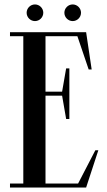

<svg xmlns="http://www.w3.org/2000/svg" viewBox="-20 -845 483 865"><path d="M137.5 -750C158 -750 175 -767 175 -787.5C175 -808 158 -825 137.5 -825C117 -825 100 -808 100 -787.5C100 -767 117 -750 137.5 -750ZM307.5 -750C328 -750 345 -767 345 -787.5C345 -808 328 -825 307.5 -825C287 -825 270 -808 270 -787.5C270 -767 287 -750 307.5 -750ZM331.8 -18H185V-414H259.8L278 -309H292.5V-537H278L259.8 -432H185V-682H328.6L379.5 -532H393L368 -700H25V-682H85V-18H25V0H368L423 -168H409.5Z"/></svg>

Font: Picaflor 24 pt
Style: Regular
Weight: 400
Designer: Ariel Martín Pérez
Foundry: Tunera Type Foundry
Version: Version 1.000;hotconv 1.0.109;makeotfexe 2.5.65596